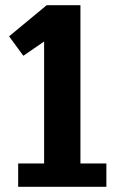

<svg xmlns="http://www.w3.org/2000/svg" viewBox="-20 -720 450 740"><path d="M50 0V-90H150V-560L70 -505L15 -580L160 -700H290V-90H390V0Z"/></svg>

Font: Scada
Style: Bold
Weight: 700
Designer: Jovanny Lemonad
Foundry: Jovanny Lemonad
Version: Version 4.100;PS 004.100;hotconv 1.0.88;makeotf.lib2.5.64775